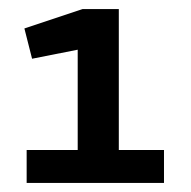

<svg xmlns="http://www.w3.org/2000/svg" viewBox="-20 -825 422 425"><path d="M152 -421V-715L51 -695L34 -762L163 -805H243V-421ZM39 -493H343V-420H39Z"/></svg>

Font: REM
Style: Regular
Weight: 400
Designer: Octavio Pardo
Foundry: Ashler Design
Version: Version 1.005;gftools[0.9.28]